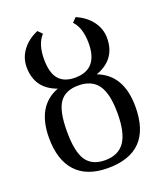

<svg xmlns="http://www.w3.org/2000/svg" viewBox="-131 -785 762 885"><g transform="rotate(-20 250.0 -342.5)"><path d="M461.9 -213.4Q461.9 9.8 247.1 9.8Q143.6 9.8 90.8 -47.9Q38.1 -105.5 38.1 -213.4Q38.1 -369.6 153.8 -413.6Q52.7 -449.7 52.7 -555.7Q52.7 -601.1 80.3 -637.9Q107.9 -674.8 156.2 -695.3L176.3 -674.8Q140.6 -637.2 140.6 -562Q140.6 -495.6 167 -464.6Q193.4 -433.6 247.1 -433.6Q359.4 -433.6 359.4 -562Q359.4 -637.2 323.7 -674.8L343.8 -695.3Q392.1 -674.8 419.7 -637.7Q447.3 -600.6 447.3 -555.7Q447.3 -450.7 345.2 -414.1Q461.9 -370.1 461.9 -213.4ZM374 -213.4Q374 -308.6 343.5 -351.8Q313 -395 247.1 -395Q183.1 -395 154.5 -353.8Q126 -312.5 126 -213.4Q126 -113.3 154.8 -71Q183.6 -28.8 247.1 -28.8Q312 -28.8 343 -73Q374 -117.2 374 -213.4Z"/></g></svg>

Font: Times New Roman
Style: Regular
Weight: 400
Designer: Steve Matteson
Foundry: Ascender Corporation
Version: Version 2.00.3